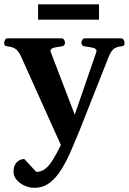

<svg xmlns="http://www.w3.org/2000/svg" viewBox="-32 -666 607 905"><path d="M129.4 219.2Q106.4 219.2 84 209.2Q61.5 199.2 46.6 181.9Q31.7 164.6 31.7 143.1Q31.7 114.3 46.9 98.9Q62 83.5 82.5 83.5L139.2 144.5Q162.1 144 180.2 130.6Q198.2 117.2 215.8 89.4Q233.4 61.5 254.9 17.6L64.9 -404.8Q51.8 -430.2 37.6 -437.7Q23.4 -445.3 5.4 -447.3Q-4.9 -448.2 -8.5 -451.4Q-12.2 -454.6 -12.2 -465.3Q-12.2 -470.7 -8.1 -478Q-3.9 -485.4 3.9 -485.4H257.8Q266.1 -485.4 270.3 -478Q274.4 -470.7 274.4 -465.3Q274.4 -449.2 258.3 -447.3Q241.7 -445.3 223.6 -441.4Q205.6 -437.5 205.6 -424.8L320.3 -125.5L423.3 -424.3Q423.3 -437.5 404.1 -441.4Q384.8 -445.3 367.7 -447.3Q351.6 -449.2 351.6 -465.3Q351.6 -470.7 355.7 -478Q359.9 -485.4 368.2 -485.4H538.6Q546.9 -485.4 551 -478Q555.2 -470.7 555.2 -465.3Q555.2 -454.6 551.5 -451.4Q547.9 -448.2 537.6 -447.3Q519.5 -445.3 507.3 -437.7Q495.1 -430.2 482.9 -404.8L343.3 -51.8Q322.8 -1.5 301.8 46.9Q280.8 95.2 256.3 134.3Q231.9 173.3 201.2 196.3Q170.4 219.2 129.4 219.2ZM147.5 -573.2V-645.5H434.6V-573.2Z"/></svg>

Font: Gelasio SemiBold
Style: Regular
Weight: 600
Designer: Eben Sorkin
Foundry: Eben Sorkin
Version: Version 1.008